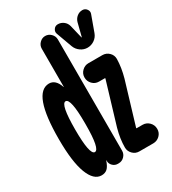

<svg xmlns="http://www.w3.org/2000/svg" viewBox="-189 -870 877 979"><g transform="rotate(-30 250.0 -380.5)"><path d="M452.1 -769.5Q467.8 -769.5 477.1 -756.8Q486.3 -744.1 481.4 -730.5L447.3 -636.7Q439.5 -615.2 420.9 -602.5Q402.3 -589.8 380.4 -589.8Q358.4 -589.8 339.8 -603Q321.3 -616.2 313.5 -636.7L279.3 -730.5Q274.4 -744.1 283.2 -756.8Q292 -769.5 307.6 -769.5Q326.2 -769.5 340.8 -758.3Q355.5 -747.1 360.4 -728.5L378.9 -651.4Q378.9 -650.4 379.9 -650.4Q380.9 -650.4 380.9 -651.4L400.4 -728.5Q405.3 -746.1 419.4 -757.8Q433.6 -769.5 452.1 -769.5ZM463.9 -359.4 389.6 -112.3V-110.4Q389.6 -109.4 390.6 -109.4H425.8Q448.2 -109.4 464.4 -93.3Q480.5 -77.1 480.5 -53.7Q480.5 -31.2 464.4 -15.6Q448.2 0 425.8 0H343.8Q321.3 0 305.7 -16.1Q290 -32.2 290 -53.7Q290 -104.5 305.7 -161.1L379.9 -408.2V-410.2Q379.9 -411.1 378.9 -411.1H343.8Q321.3 -411.1 305.7 -427.2Q290 -443.4 290 -465.8Q290 -488.3 306.2 -503.9Q322.3 -519.5 343.8 -519.5H425.8Q448.2 -519.5 464.4 -503.9Q480.5 -488.3 480.5 -465.8Q479.5 -415 463.9 -359.4ZM175.8 -254.9V-264.6Q175.8 -409.2 146 -409.7Q116.2 -410.2 116.2 -260.3Q116.2 -110.4 146 -110.4Q175.8 -110.4 175.8 -254.9ZM221.7 -750Q241.2 -750 255.4 -735.8Q269.5 -721.7 269.5 -702.1V-46.9Q269.5 -28.3 255.9 -14.2Q242.2 0 222.7 0H216.8Q200.2 0 188 -12.2Q175.8 -24.4 175.8 -40V-45.9L174.8 -44.9Q164.1 -13.7 150.9 -2Q137.7 9.8 117.2 9.8Q71.3 9.8 45.4 -58.1Q19.5 -126 19.5 -259.8Q19.5 -529.3 117.2 -530.3Q156.2 -530.3 173.8 -477.5H174.8V-702.1Q174.8 -721.7 189 -735.8Q203.1 -750 221.7 -750Z"/></g></svg>

Font: Rounded Mgen+ 2m bold
Style: Bold
Weight: 700
Designer: [Source Han Sans]
Ryoko NISHIZUKA  (kana & ideographs); Paul D. Hunt (Latin, Greek & Cyrillic); Wenlong ZHANG  (bopomofo
Version: Version 1.059.20150602